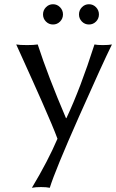

<svg xmlns="http://www.w3.org/2000/svg" viewBox="-20 -642 546 902"><path d="M56.2 -433.1Q70.8 -430.2 107.9 -430.2Q138.7 -430.2 157.2 -433.1Q205.1 -285.6 290 -86.9H292Q357.9 -227.1 423.8 -433.1Q437 -430.2 462.9 -430.2Q491.2 -430.2 505.9 -433.1Q464.4 -349.6 351.6 -95.2Q238.8 159.2 213.9 240.2Q198.2 236.8 172.9 236.8Q147 236.8 129.9 240.2Q205.6 113.8 250 9.8Q240.2 -17.1 221.4 -61.8Q202.6 -106.4 177 -164.6Q151.4 -222.7 132.8 -263.7Q114.3 -304.7 87.2 -364.7Q60.1 -424.8 56.2 -433.1ZM195.8 -540.8Q182.1 -554.7 182.1 -574.2Q182.1 -593.8 195.8 -607.9Q209.5 -622.1 229 -622.1Q248.5 -622.1 262.2 -607.9Q275.9 -593.8 275.9 -574.2Q275.9 -554.7 262.2 -540.8Q248.5 -526.9 229 -526.9Q209.5 -526.9 195.8 -540.8ZM364.7 -540.8Q351.1 -554.7 351.1 -574.2Q351.1 -593.8 364.7 -607.9Q378.4 -622.1 397.9 -622.1Q417.5 -622.1 431.2 -607.9Q444.8 -593.8 444.8 -574.2Q444.8 -554.7 431.2 -540.8Q417.5 -526.9 397.9 -526.9Q378.4 -526.9 364.7 -540.8Z"/></svg>

Font: Linear Smooth
Style: Regular
Weight: 400
Designer: Philipp H. Poll, Flanker
Foundry: Philipp H. Poll, reworked by Flanker
Version: Version 1.061 | FøM Fix